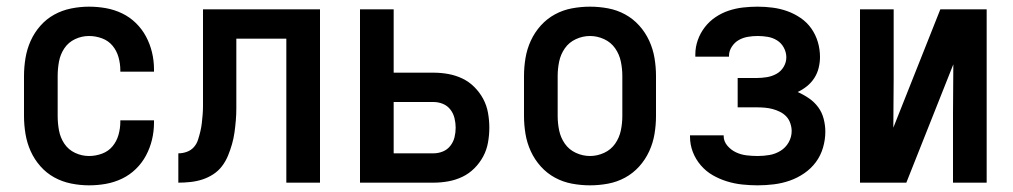

<svg xmlns="http://www.w3.org/2000/svg" viewBox="-20 -548 3040 576"><path d="M247 8Q220 8 193 2.5Q166 -3 142.5 -16Q119 -29 101 -49.5Q83 -70 72 -94.5Q61 -119 56.5 -146Q52 -173 52 -200V-320Q52 -347 56.5 -374Q61 -401 72 -425.5Q83 -450 101 -470.5Q119 -491 142.5 -504Q166 -517 193 -522.5Q220 -528 247 -528Q273 -528 298 -523.5Q323 -519 346 -508Q369 -497 387.5 -479Q406 -461 418 -438.5Q430 -416 436 -391Q442 -366 442 -340V-333H341V-337Q341 -357 335.5 -376.5Q330 -396 317.5 -411Q305 -426 286 -433Q267 -440 247 -440Q225 -440 205 -430.5Q185 -421 173 -403Q161 -385 157 -363.5Q153 -342 153 -320V-200Q153 -178 157 -156.5Q161 -135 173 -117Q185 -99 205 -89.5Q225 -80 247 -80Q267 -80 286 -87Q305 -94 317.5 -109Q330 -124 335.5 -143.5Q341 -163 341 -183V-187H442V-180Q442 -154 436 -129Q430 -104 418 -81.5Q406 -59 387.5 -41Q369 -23 346 -12Q323 -1 298 3.5Q273 8 247 8Z M515 0V-88Q528 -88 540.5 -92.5Q553 -97 561.5 -106.5Q570 -116 574 -128.5Q578 -141 581 -153.5Q584 -166 585.5 -179Q587 -192 588 -205Q589 -218 589 -230.5Q589 -243 589 -256V-520H940V0H839V-432H689V-260Q689 -241 689 -223Q689 -205 687.5 -187Q686 -169 683.5 -151Q681 -133 676 -115.5Q671 -98 664 -81Q657 -64 646 -49.5Q635 -35 619.5 -25Q604 -15 587 -9.5Q570 -4 551.5 -2Q533 0 515 0Z M1060 0V-520H1161V-330H1280Q1303 -330 1325 -326Q1347 -322 1367 -312.5Q1387 -303 1403 -287Q1419 -271 1429.5 -251.5Q1440 -232 1444 -209.5Q1448 -187 1448 -165Q1448 -143 1444 -120.5Q1440 -98 1429.5 -78.5Q1419 -59 1403 -43Q1387 -27 1367 -17.5Q1347 -8 1325 -4Q1303 0 1280 0ZM1280 -88Q1295 -88 1308.5 -93.5Q1322 -99 1331 -110.5Q1340 -122 1343.5 -136Q1347 -150 1347 -165Q1347 -179 1343.5 -193.5Q1340 -208 1331 -219.5Q1322 -231 1308.5 -236.5Q1295 -242 1280 -242H1161V-88Z M1750 8Q1723 8 1696 3Q1669 -2 1645 -15Q1621 -28 1602.5 -48.5Q1584 -69 1572.5 -94Q1561 -119 1556.5 -146Q1552 -173 1552 -200V-320Q1552 -347 1556.5 -374Q1561 -401 1572.5 -426Q1584 -451 1602.5 -471.5Q1621 -492 1645 -505Q1669 -518 1696 -523Q1723 -528 1750 -528Q1777 -528 1804 -523Q1831 -518 1855 -505Q1879 -492 1897.5 -471.5Q1916 -451 1927.5 -426Q1939 -401 1943.5 -374Q1948 -347 1948 -320V-200Q1948 -173 1943.5 -146Q1939 -119 1927.5 -94Q1916 -69 1897.5 -48.5Q1879 -28 1855 -15Q1831 -2 1804 3Q1777 8 1750 8ZM1750 -80Q1772 -80 1792.5 -89.5Q1813 -99 1825.5 -117Q1838 -135 1842.5 -156.5Q1847 -178 1847 -200V-320Q1847 -342 1842.5 -363.5Q1838 -385 1825.5 -403Q1813 -421 1792.5 -430.5Q1772 -440 1750 -440Q1728 -440 1707.5 -430.5Q1687 -421 1674.5 -403Q1662 -385 1657.5 -363.5Q1653 -342 1653 -320V-200Q1653 -178 1657.5 -156.5Q1662 -135 1674.5 -117Q1687 -99 1707.5 -89.5Q1728 -80 1750 -80Z M2253 8Q2230 8 2206.5 5.5Q2183 3 2160.5 -4Q2138 -11 2118 -22.5Q2098 -34 2082.5 -52Q2067 -70 2058.5 -92Q2050 -114 2050 -138V-142H2151V-140Q2151 -124 2162 -111Q2173 -98 2188 -91Q2203 -84 2219.5 -82Q2236 -80 2253 -80Q2271 -80 2288.5 -83Q2306 -86 2321.5 -95.5Q2337 -105 2346 -121Q2355 -137 2355 -155Q2355 -166 2351 -178Q2347 -190 2339 -198.5Q2331 -207 2320 -212.5Q2309 -218 2297.5 -221Q2286 -224 2274 -225Q2262 -226 2250 -226H2193V-314H2250Q2265 -314 2280.5 -316.5Q2296 -319 2309.5 -326.5Q2323 -334 2331 -347.5Q2339 -361 2339 -376Q2339 -391 2331.5 -405Q2324 -419 2311 -427Q2298 -435 2283 -437.5Q2268 -440 2253 -440Q2238 -440 2223.5 -437.5Q2209 -435 2196.5 -428Q2184 -421 2175.5 -408Q2167 -395 2167 -381V-378H2066V-385Q2066 -407 2073.5 -428Q2081 -449 2094.5 -466.5Q2108 -484 2126.5 -496.5Q2145 -509 2166 -516Q2187 -523 2209 -525.5Q2231 -528 2253 -528Q2276 -528 2298.5 -525Q2321 -522 2342 -514.5Q2363 -507 2382 -494Q2401 -481 2414 -462.5Q2427 -444 2433.5 -422Q2440 -400 2440 -377Q2440 -361 2436 -344.5Q2432 -328 2423 -314Q2414 -300 2401 -289.5Q2388 -279 2373 -272Q2391 -264 2407 -253Q2423 -242 2434.5 -226.5Q2446 -211 2451 -191.5Q2456 -172 2456 -153Q2456 -129 2449 -105Q2442 -81 2427.5 -61.5Q2413 -42 2392.5 -28Q2372 -14 2349 -6Q2326 2 2301.5 5Q2277 8 2253 8Z M2560 0V-520H2661V-312Q2661 -275 2660.5 -238Q2660 -201 2660 -165L2801 -520H2940V0H2839V-208Q2839 -245 2839.5 -282Q2840 -319 2840 -355L2699 0Z"/></svg>

Font: Iosevka Term Semibold
Style: Regular
Weight: 600
Monospace: yes
Designer: Belleve Invis
Foundry: Belleve Invis
Version: Version 31.4.0